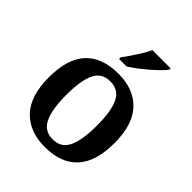

<svg xmlns="http://www.w3.org/2000/svg" viewBox="-215 -893 1030 1030"><g transform="rotate(45 300.0 -378.0)"><path d="M298 10Q183 10 116.5 -59.5Q50 -129 50 -270Q50 -410 113.5 -479Q177 -548 301 -548Q417 -548 483 -479Q549 -410 549 -270Q549 -129 485.5 -59.5Q422 10 298 10ZM300 -49Q364 -49 390 -105Q416 -161 416 -270Q416 -379 389.5 -433.5Q363 -488 299 -488Q235 -488 209 -433.5Q183 -379 183 -270Q183 -161 209.5 -105Q236 -49 300 -49ZM247 -619Q262 -638 279.5 -664Q297 -690 313.5 -717Q330 -744 340 -766H478V-756Q469 -743 449 -723Q429 -703 403.5 -681Q378 -659 352 -639.5Q326 -620 304 -606H247Z"/></g></svg>

Font: Noto Serif Myanmar SemiBold
Style: Regular
Weight: 600
Designer: Ben Mitchell and the Monotype Design Team
Foundry: Monotype Imaging Inc.
Version: Version 2.106; ttfautohint (v1.8.4.7-5d5b)